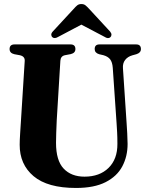

<svg xmlns="http://www.w3.org/2000/svg" viewBox="-20 -920 727 951"><path d="M557.5 -308.5 538.5 -584.5Q536.5 -611.5 525.8 -625.8Q515 -640 492.5 -646.5L471 -651.5Q449 -658 449 -677Q449 -700 472.5 -700H654.5Q678 -700 678 -677Q678 -658.5 655.5 -651.5L635.5 -646Q612.5 -639.5 599.8 -623Q587 -606.5 589 -581.5L607 -311.5Q609 -285 610.2 -259.5Q611.5 -234 612 -207Q612 -145.5 585.8 -96Q559.5 -46.5 503 -17.8Q446.5 11 356.5 11Q215.5 11 146.2 -47.5Q77 -106 77.5 -203.5Q77.5 -224 79.8 -259.8Q82 -295.5 84 -325L102.5 -619Q103.5 -641 78 -646.5L51 -651.5Q27.5 -657 27.5 -677Q27.5 -700 52 -700H329.5Q353.5 -700 353.5 -677Q353.5 -657.5 330.5 -652L301.5 -646.5Q280.5 -642 279 -619L261 -324Q259 -290 258.5 -261.5Q258 -233 257.5 -212.5Q257.5 -125 295.2 -85Q333 -45 398.5 -45Q473.5 -45 517.8 -88.5Q562 -132 561.5 -207.5Q561.5 -241 560.2 -264Q559 -287 557.5 -308.5ZM269.5 -738Q250 -726 239 -736Q234.5 -740 234 -747.5Q233.5 -755 241 -763.5L344.5 -875.5Q354.5 -887 362.5 -893.5Q370.5 -900 383 -900Q395.5 -900 403.5 -893.5Q411.5 -887 422 -875.5L525.5 -763.5Q532.5 -755 532 -747.5Q531.5 -740 527 -736Q516 -725.5 497 -738L383 -798Z"/></svg>

Font: Fraunces 144pt Soft
Style: Bold
Weight: 700
Version: Version 1.000;[0bf87f6ff]